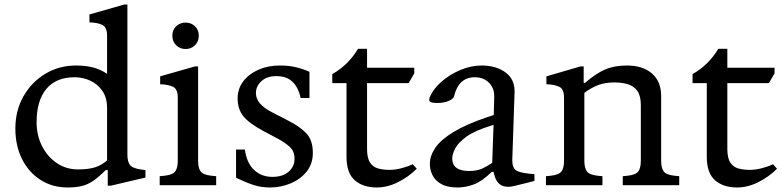

<svg xmlns="http://www.w3.org/2000/svg" viewBox="-20 -820 3466 850"><path d="M279 10Q212 10 159.5 -23.5Q107 -57 77.5 -116Q48 -175 48 -251Q48 -330 83.5 -393Q119 -456 180 -493Q241 -530 317 -530Q358 -530 391.5 -521.5Q425 -513 454 -493V-662Q454 -700 432.5 -710Q411 -720 376 -721V-756L530 -800H544V-135Q544 -104 556 -89Q568 -74 608 -69L624 -67V-34L471 2H457V-67H448Q418 -37 393.5 -20Q369 -3 342.5 3.5Q316 10 279 10ZM325 -70Q372 -70 401.5 -79.5Q431 -89 454 -110V-342Q454 -388 433 -418Q412 -448 379.5 -463Q347 -478 310 -478Q228 -478 185 -426Q142 -374 142 -279Q142 -221 166 -173.5Q190 -126 231.5 -98Q273 -70 325 -70Z M687 0V-40L708 -42Q745 -46 756 -61.5Q767 -77 767 -108V-388Q767 -426 745.5 -436Q724 -446 689 -447V-482L843 -526H857V-108Q857 -77 868 -61.5Q879 -46 916 -42L937 -40V0ZM802 -603Q777 -603 760 -619.5Q743 -636 743 -662Q743 -688 760 -704Q777 -720 802 -720Q826 -720 843 -704Q860 -688 860 -662Q860 -636 843 -619.5Q826 -603 802 -603Z M1175 10Q1136 10 1102.5 -1Q1069 -12 1025 -33V-158H1064Q1072 -99 1104.5 -68Q1137 -37 1186 -37Q1232 -37 1258 -60Q1284 -83 1284 -117Q1284 -150 1263.5 -169Q1243 -188 1210 -206L1146 -240Q1081 -275 1056.5 -306.5Q1032 -338 1032 -384Q1032 -427 1056.5 -459.5Q1081 -492 1123.5 -511Q1166 -530 1219 -530Q1260 -530 1292 -522Q1324 -514 1350 -502V-386H1311Q1307 -407 1296 -429.5Q1285 -452 1263 -467.5Q1241 -483 1204 -483Q1161 -483 1137 -460.5Q1113 -438 1113 -408Q1113 -384 1130 -363Q1147 -342 1186 -322L1252 -288Q1308 -260 1336.5 -229.5Q1365 -199 1365 -143Q1365 -95 1338 -61Q1311 -27 1267.5 -8.5Q1224 10 1175 10Z M1648 10Q1587 10 1550.5 -22Q1514 -54 1514 -126V-452H1451V-492Q1522 -532 1565 -604H1605V-520H1814V-495L1789 -452H1605V-160Q1605 -120 1618.5 -100Q1632 -80 1654.5 -74Q1677 -68 1705 -68Q1730 -68 1758.5 -75.5Q1787 -83 1807 -93L1825 -73Q1789 -37 1742 -13.5Q1695 10 1648 10Z M2006 10Q1960 10 1933 -5.5Q1906 -21 1894.5 -45Q1883 -69 1883 -94Q1883 -130 1907 -165.5Q1931 -201 1987.5 -235.5Q2044 -270 2139 -302L2166 -311L2168 -392Q2169 -429 2145 -453.5Q2121 -478 2082 -478Q2010 -478 1990 -393Q1987 -382 1966 -373Q1945 -364 1913 -364Q1895 -364 1886 -368.5Q1877 -373 1882 -388Q1898 -427 1935 -459Q1972 -491 2019 -510.5Q2066 -530 2112 -530Q2177 -530 2218.5 -499Q2260 -468 2258 -412L2248 -114Q2247 -75 2267.5 -64Q2288 -53 2346 -49V-19L2311 -10Q2278 -2 2260 2.5Q2242 7 2232 7Q2205 7 2191.5 -5Q2178 -17 2172.5 -33Q2167 -49 2165 -59H2157Q2114 -17 2077.5 -3.5Q2041 10 2006 10ZM2057 -63Q2093 -63 2116.5 -74.5Q2140 -86 2159 -99L2165 -267L2155 -264Q2082 -242 2045 -215Q2008 -188 1995 -162.5Q1982 -137 1982 -119Q1982 -63 2057 -63Z M2397 0V-40L2418 -42Q2455 -46 2466 -61.5Q2477 -77 2477 -108V-388Q2477 -426 2455.5 -436Q2434 -446 2399 -447V-482L2550 -526H2564V-453H2570Q2617 -494 2658 -512Q2699 -530 2755 -530Q2826 -530 2866.5 -494.5Q2907 -459 2907 -395V-108Q2907 -77 2918 -61.5Q2929 -46 2966 -42L2987 -40V0H2737V-40L2758 -42Q2795 -46 2806 -61.5Q2817 -77 2817 -108V-355Q2817 -396 2801.5 -417.5Q2786 -439 2759.5 -447Q2733 -455 2700 -455Q2659 -455 2628.5 -443.5Q2598 -432 2567 -409V-108Q2567 -77 2578 -61.5Q2589 -46 2626 -42L2647 -40V0Z M3243 10Q3182 10 3145.5 -22Q3109 -54 3109 -126V-452H3046V-492Q3117 -532 3160 -604H3200V-520H3409V-495L3384 -452H3200V-160Q3200 -120 3213.5 -100Q3227 -80 3249.5 -74Q3272 -68 3300 -68Q3325 -68 3353.5 -75.5Q3382 -83 3402 -93L3420 -73Q3384 -37 3337 -13.5Q3290 10 3243 10Z"/></svg>

Font: Hedvig Letters Serif 12pt
Style: Regular
Weight: 400
Designer: Alexander Örn & Tor Weibull
Foundry: Kanon Foundry
Version: Version 1.000; ttfautohint (v1.8.4.7-5d5b)